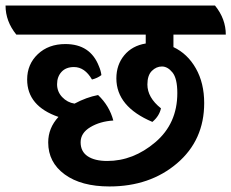

<svg xmlns="http://www.w3.org/2000/svg" viewBox="-69 -645 835 693"><path d="M557 -520V-475Q608 -451 638 -398Q668 -345 668 -273Q668 -139 570 -55.5Q472 28 326 28Q224 28 164.5 -15.5Q105 -59 105 -131Q105 -183 142 -223Q29 -262 29 -358Q29 -413 67.5 -449.5Q106 -486 167 -486Q257 -486 288 -406Q295 -390 297 -374Q283 -363 263 -358Q237 -403 198 -403Q169 -403 153 -385.5Q137 -368 137 -341Q137 -314 155.5 -294.5Q174 -275 200 -271Q243 -294 285 -302Q326 -263 340 -210Q292 -207 257 -186Q222 -165 222 -131.5Q222 -98 247.5 -81Q273 -64 318 -64Q412 -64 491.5 -131.5Q571 -199 571 -309Q571 -362 553.5 -383.5Q536 -405 515.5 -405Q495 -405 479 -389Q463 -373 463 -340Q463 -293 512 -254Q506 -226 481 -205Q351 -260 351 -362Q351 -411 379.5 -445.5Q408 -480 457 -488V-520H-10Q-49 -568 -49 -625H707Q746 -577 746 -520Z"/></svg>

Font: Karma
Style: Bold
Weight: 700
Designer: Joana Correia
Foundry: Indian Type Foundry
Version: Version 1.202;PS 1.0;hotconv 1.0.78;makeotf.lib2.5.61930; tt